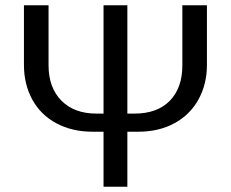

<svg xmlns="http://www.w3.org/2000/svg" viewBox="-20 -708 875 728"><path d="M372.6 0H462.9V-208.5H503.4C555.8 -208.5 601.8 -219.2 641.4 -240.7C680.9 -262.2 711.3 -292.3 732.7 -331.1C754 -369.8 764.6 -413.4 764.6 -461.9V-688H671.4V-460C671.4 -403 655.5 -358.3 623.8 -325.9C592 -293.5 547.5 -277.3 490.2 -277.3H462.9V-688H372.6V-277.3H345.2C289.2 -277.3 245 -293.8 212.6 -326.7C180.3 -359.5 164.1 -404 164.1 -460V-688H70.8V-461.9C70.8 -412.8 81.4 -368.9 102.5 -330.3C123.7 -291.7 154.1 -261.8 193.8 -240.5C233.6 -219.2 279.6 -208.5 332 -208.5H372.6Z"/></svg>

Font: Arimo
Style: Regular
Weight: 400
Designer: Steve Matteson
Foundry: Monotype Imaging Inc.
Version: Version 1.32